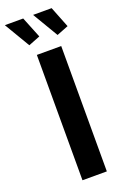

<svg xmlns="http://www.w3.org/2000/svg" viewBox="-205 -969 664 1022"><g transform="rotate(-20 127.0 -458.5)"><path d="M74 0V-710H212V0ZM128 -917H233L280 -798L214 -772ZM-32 -917H72L120 -798L54 -772Z"/></g></svg>

Font: Oxford Sans
Style: Bold
Weight: 700
Designer: Matt McInerney, Pablo Impallari, Rodrigo Fuenzalida
Foundry: Matt McInerney, Pablo Impallari, Rodrigo Fuenzalida
Version: Version 3.000g; ttfautohint (v1.5) -l 8 -r 28 -G 28 -x 14 -D